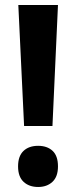

<svg xmlns="http://www.w3.org/2000/svg" viewBox="-20 -734 304 765"><path d="M189 -232H76L53 -714H211ZM52 -71Q52 -112 73.5 -132.5Q95 -153 132 -153Q168 -153 189.5 -133Q211 -113 211 -71Q211 -30 189 -9.5Q167 11 132 11Q96 11 74 -9.5Q52 -30 52 -71Z"/></svg>

Font: Noto Sans Myanmar UI Condensed
Style: Bold
Weight: 700
Width: 3
Designer: Monotype Design Team
Foundry: Monotype Imaging Inc.
Version: Version 2.103; ttfautohint (v1.8.4.7-5d5b)